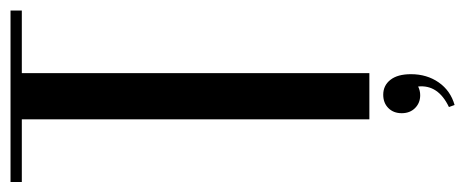

<svg xmlns="http://www.w3.org/2000/svg" viewBox="-288 -454 905 374"><g transform="rotate(-90 165.0 -266.5)"><path d="M332 -677H210V0H120V-677H-2V-699H332ZM184 95Q176 99 167 99Q152 99 142 89Q132 79 132 63Q132 47 142 37Q152 27 168 27Q186 27 197 41Q208 55 208 81Q208 112 192 135Q176 158 148 166L144 155Q188 134 184 95Z"/></g></svg>

Font: Moniqa SemBd Heading
Style: Regular
Weight: 600
Designer: Rajesh Rajput
Foundry: Rajesh Rajput
Version: Version 1.000